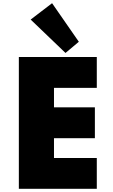

<svg xmlns="http://www.w3.org/2000/svg" viewBox="-20 -1182 710 1202"><path d="M98 0V-825H586V-632H318V-510H574V-317H318V-193H586V0ZM390 -850.5 172 -1059.5 306 -1162 473.5 -920.5Z"/></svg>

Font: Spartan Thin Black
Style: Regular
Weight: 900
Version: Version 1.004